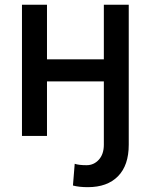

<svg xmlns="http://www.w3.org/2000/svg" viewBox="-20 -565 625 798"><path d="M175.3 -545.4V-318.4H411.6V-545.4H515.1V36.6Q515.1 122.1 470.5 167.5Q425.8 212.9 345.2 212.9Q308.6 212.9 283.2 206.1L290.5 115.7Q307.6 121.6 339.8 121.6Q370.1 121.6 390.9 98.6Q411.6 75.7 411.6 36.6V-226.6H175.3V0H71.3V-545.4Z"/></svg>

Font: Karasuma Gothic
Style: Regular
Weight: 500
Designer: Rasmus Andersson / Ryoko Nishizuka
Foundry: Genbu
Version: Version 1.00